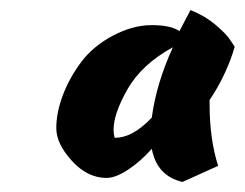

<svg xmlns="http://www.w3.org/2000/svg" viewBox="-20 -651 487 382"><path d="M397 -444Q397 -374 414 -321L343 -289Q292 -301 282 -355Q260 -330 235 -313.5Q210 -297 192 -297Q154 -297 123 -331Q92 -365 92 -396Q92 -427 105 -461.5Q118 -496 141.5 -527.5Q165 -559 204.5 -580Q244 -601 282 -601Q320 -601 337 -589L359 -631Q387 -620 409 -601.5Q431 -583 439 -570L447 -558Q433 -510 406 -466L397 -452Q397 -448 397 -444ZM210 -377Q244 -377 282 -417Q291 -485 324 -557Q262 -523 234 -474Q206 -425 206 -393Q206 -385 208 -377Q209 -377 210 -377Z"/></svg>

Font: Ceviche One
Style: Regular
Weight: 400
Version: Version 1.002